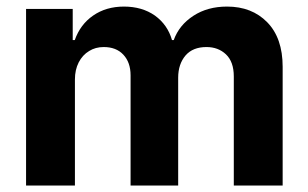

<svg xmlns="http://www.w3.org/2000/svg" viewBox="-20 -573 952 593"><path d="M211.4 0H60.5V-545.4H204.6V-449.2H210.9Q228 -497.6 267.6 -524.9Q307.6 -552.7 362.8 -552.7Q418.9 -552.7 458.5 -524.9Q498 -496.1 511.2 -449.2H516.6Q533.2 -495.6 577.6 -524.4Q621.1 -552.7 681.2 -552.7Q757.8 -552.7 805.2 -504.4Q853 -455.6 853 -366.7V0H702.1V-336.9Q702.1 -382.3 677.7 -405.3Q653.8 -427.7 617.7 -427.7Q575.7 -427.7 553.2 -401.9Q530.3 -375 530.3 -333V0H383.3V-340.3Q383.3 -380.4 360.8 -404.3Q338.9 -427.7 300.3 -427.7Q274.9 -427.7 255.4 -415.5Q234.9 -403.3 223.1 -380.4Q211.4 -357.4 211.4 -327.6Z"/></svg>

Font: My Font
Style: Bold
Weight: 500
Designer: Rasmus Andersson
Foundry: rsms
Version: Version 0.001